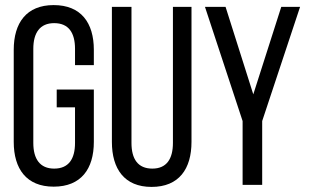

<svg xmlns="http://www.w3.org/2000/svg" viewBox="-20 -727 1216 755"><path d="M191 -707C84 -707 34 -637 34 -531V-169C34 -63 84 7 191 7C299 7 349 -63 349 -169V-375H203V-305H275V-165C275 -102 250 -64 193 -64C137 -64 111 -102 111 -165V-535C111 -598 137 -636 193 -636C250 -636 275 -598 275 -535V-471H349V-531C349 -637 299 -707 191 -707Z M497 -700H420V-169C420 -63 469 8 576 8C684 8 733 -63 733 -169V-700H660V-165C660 -102 635 -64 579 -64C522 -64 497 -102 497 -165Z M934 0H1011V-251L1160 -700H1086L976 -356L867 -700H786L934 -251Z"/></svg>

Font: VL Bebas Neue Regular
Style: Regular
Weight: 400
Designer: Ryoichi Tsunekawa
Foundry: Ryoichi Tsunekawa
Version: Version 001.003